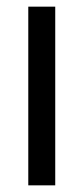

<svg xmlns="http://www.w3.org/2000/svg" viewBox="-20 -557 251 577"><path d="M146 0H65V-537H146Z"/></svg>

Font: Noto Sans ExtraCondensed
Style: Regular
Weight: 400
Width: 2
Designer: Monotype Design Team
Foundry: Monotype Imaging Inc.
Version: Version 2.013